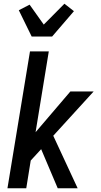

<svg xmlns="http://www.w3.org/2000/svg" viewBox="-20 -1011 540 1031"><path d="M290 0 201 -210 145 -149 121 0H20L141 -735H242L171 -301L358 -520H483L266 -282L397 0ZM150 -815 81 -956 139 -986 215 -879 326 -991 377 -951 260 -815Z"/></svg>

Font: Iosevka Semibold Oblique
Style: Regular
Weight: 600
Italic angle: -9°
Monospace: yes
Designer: Belleve Invis
Foundry: Belleve Invis
Version: Version 32.5.0; ttfautohint (v1.8.4)